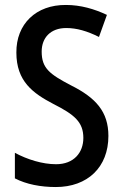

<svg xmlns="http://www.w3.org/2000/svg" viewBox="-20 -810 496 774"><path d="M417 -262C417 -360 366 -416 266 -466C180 -511 148 -535 148 -602C148 -658 184 -697 247 -697C289 -697 331 -685 379 -661L411 -750C360 -774 305 -790 246 -790C125 -791 45 -713 46 -598C46 -482 113 -434 195 -391C280 -348 316 -318 316 -254C316 -195 278 -148 206 -148C151 -148 90 -167 40 -194V-91C86 -67 144 -56 205 -56C333 -56 417 -136 417 -262Z"/></svg>

Font: Noto Sans Malayalam UI Condensed Medium
Style: Regular
Weight: 500
Width: 3
Designer: Jelle Bosma - Monotype Design Team
Foundry: Monotype Imaging Inc.
Version: Version 2.104